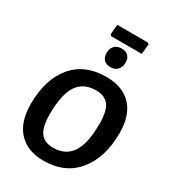

<svg xmlns="http://www.w3.org/2000/svg" viewBox="-231 -1092 1093 1221"><g transform="rotate(30 315.5 -481.5)"><path d="M487 -973 496 -965 489 -891H264L255 -901L262 -973ZM363 -857Q394 -857 411 -839.5Q428 -822 428 -791Q428 -757 409 -737.5Q390 -718 358 -718Q327 -718 309.5 -735.5Q292 -753 292 -785Q292 -818 311 -837.5Q330 -857 363 -857ZM369 -652Q488 -652 553.5 -583.5Q619 -515 619 -384Q619 -204 531.5 -97Q444 10 286 10Q168 10 102.5 -60.5Q37 -131 37 -263Q37 -443 123.5 -547.5Q210 -652 369 -652ZM353 -545Q263 -545 218.5 -478.5Q174 -412 174 -266Q174 -175 203.5 -133.5Q233 -92 299 -92Q389 -92 434 -159Q479 -226 479 -373Q479 -464 449.5 -504.5Q420 -545 353 -545Z"/></g></svg>

Font: Alegreya Sans SC
Style: Bold Italic
Weight: 700
Italic angle: -7°
Designer: Juan Pablo del Peral
Foundry: Huerta Tipografica
Version: Version 2.007